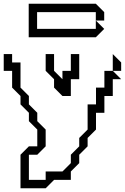

<svg xmlns="http://www.w3.org/2000/svg" viewBox="-20 -785 671 1030"><path d="M585 -405V-495L630 -450V-405ZM90 45 135 0H180V-90L135 -135V-180L90 -225V-270L45 -315V-405H0V-495H45V-450H90V-315L135 -270V-225L180 -180V-135L225 -90V0L180 45H135V180H225V135H315L360 90V45L405 0V-45L450 -90V-225H495V-315H540V-405H585L630 -360H585V-270H540V-180H495V-90L450 -45V0L405 45V90L360 135V180H270L225 225H90ZM270 -315V-360L225 -405V-495H270V-405L315 -360V-405H360V-495H405V-360H360V-270H315ZM134 -585V-765H494L539 -720V-675H494V-720H179V-630H494V-675L539 -630L494 -585Z"/></svg>

Font: Rubik Iso
Style: Regular
Weight: 400
Designer: Hubert and Fischer, NaN
Foundry: Hubert and Fischer, NaN
Version: Version 2.200